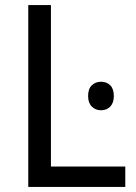

<svg xmlns="http://www.w3.org/2000/svg" viewBox="-20 -734 536 754"><path d="M91 -714H180V-80H472V0H91ZM427 -357Q427 -330 413 -315.5Q399 -301 377 -301Q355 -301 340.5 -315.5Q326 -330 326 -357Q326 -385 340.5 -399Q355 -413 377 -413Q399 -413 413 -399Q427 -385 427 -357Z"/></svg>

Font: Noto Sans Display
Style: Regular
Weight: 400
Designer: Monotype Design team
Foundry: Monotype Imaging Inc.
Version: Version 1.000